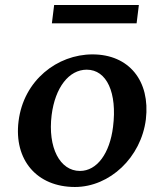

<svg xmlns="http://www.w3.org/2000/svg" viewBox="-20 -737 631 766"><path d="M279 9C418 9 543 -109 562 -261C580 -414 495 -520 349 -520C209 -520 74 -417 54 -253C35 -99 127 9 279 9ZM186 -278C200 -388 255 -459 326 -459C406 -459 448 -367 431 -231C418 -125 367 -55 299 -55C219 -55 170 -148 186 -278ZM187 -644H525L534 -717H196Z"/></svg>

Font: TPK Tissa Web SemiBold
Style: Italic
Weight: 600
Italic angle: -7°
Designer: Jacques Le Bailly, Suppakit Chalermlarp | Katatrad Co.,Ltd.
Foundry: Jacques Le Bailly, Cadson Demak Co.,Ltd.
Version: Version 5.000;Glyphs 3.1.2 (3151)